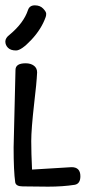

<svg xmlns="http://www.w3.org/2000/svg" viewBox="-22 -698 342 719"><path d="M83 -661Q89 -678 108.5 -678Q128 -678 139.5 -666Q151 -654 151 -646.5Q151 -639 149 -634Q133 -589 95.5 -549Q58 -509 38 -509Q18 -509 8 -519Q-2 -529 -2 -542.5Q-2 -556 14 -568Q67 -612 83 -661ZM158 1 63 0Q38 0 35 -15Q29 -57 29 -146L36 -436Q36 -461 74 -461Q93 -461 105 -452Q117 -443 117 -427Q115 -385 106 -311Q95 -214 95 -169.5Q95 -125 98 -63L246 -72Q279 -72 279 -38Q279 -10 258 -6Q213 1 158 1Z"/></svg>

Font: Patrick Hand SC
Style: Regular
Weight: 400
Designer: Patrick Wagesreiter
Foundry: Patrick Wagesreiter
Version: Version 1.003;PS 001.003;hotconv 1.0.70;makeotf.lib2.5.58329